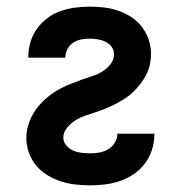

<svg xmlns="http://www.w3.org/2000/svg" viewBox="-20 -548 540 576"><path d="M251 8Q229 8 206.5 5.5Q184 3 162.5 -4Q141 -11 122 -22.5Q103 -34 88.5 -51.5Q74 -69 66.5 -90.5Q59 -112 59 -134Q59 -150 63 -166Q67 -182 74 -196.5Q81 -211 91 -224Q101 -237 113 -248Q125 -259 138.5 -268.5Q152 -278 166.5 -285Q181 -292 196 -298Q211 -304 226.5 -309.5Q242 -315 257.5 -320Q273 -325 287 -333.5Q301 -342 311.5 -355.5Q322 -369 322 -385Q322 -398 314.5 -408Q307 -418 296 -423Q285 -428 273 -430Q261 -432 249 -432Q236 -432 223 -429.5Q210 -427 199.5 -420Q189 -413 182.5 -401Q176 -389 176 -376Q176 -376 176 -375.5Q176 -375 176 -375H65Q65 -376 65 -376.5Q65 -377 65 -378Q65 -400 71.5 -422Q78 -444 91 -462Q104 -480 122 -493.5Q140 -507 161 -514.5Q182 -522 204.5 -525Q227 -528 249 -528Q271 -528 292.5 -525.5Q314 -523 334.5 -516Q355 -509 373.5 -497Q392 -485 405.5 -467.5Q419 -450 426 -429Q433 -408 433 -386Q433 -370 429.5 -354Q426 -338 418.5 -323.5Q411 -309 401 -296Q391 -283 379.5 -272Q368 -261 354 -252Q340 -243 325.5 -235.5Q311 -228 296 -222Q281 -216 265.5 -211Q250 -206 234.5 -200.5Q219 -195 205.5 -186.5Q192 -178 181 -164.5Q170 -151 170 -135Q170 -122 179 -111.5Q188 -101 200 -96Q212 -91 225 -89.5Q238 -88 251 -88Q265 -88 279 -90.5Q293 -93 305 -100.5Q317 -108 324.5 -120Q332 -132 332 -146Q332 -147 332 -147Q332 -147 332 -147H443Q443 -147 443 -146Q443 -145 443 -144Q443 -121 436 -99Q429 -77 415.5 -58.5Q402 -40 382.5 -26.5Q363 -13 341.5 -5.5Q320 2 297 5Q274 8 251 8Z"/></svg>

Font: Iosevka SS04
Style: Bold
Weight: 700
Monospace: yes
Designer: Belleve Invis
Foundry: Belleve Invis
Version: Version 19.0.0; ttfautohint (v1.8.4)